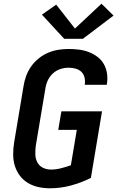

<svg xmlns="http://www.w3.org/2000/svg" viewBox="-20 -1007 640 1035"><path d="M250 8Q218 8 187.5 1.5Q157 -5 131 -20.5Q105 -36 87 -60Q69 -84 60 -113Q51 -142 51 -174Q51 -206 56 -238L107 -543Q111 -570 121 -597.5Q131 -625 148 -649Q165 -673 188.5 -692Q212 -711 239 -722.5Q266 -734 294 -738.5Q322 -743 350 -743Q378 -743 406 -739.5Q434 -736 459.5 -726Q485 -716 506 -700Q527 -684 540 -661Q553 -638 557 -610Q561 -582 556 -554Q556 -553 556 -552Q556 -551 556 -550H437Q437 -551 437 -551.5Q437 -552 437 -552Q440 -571 435.5 -589.5Q431 -608 418.5 -620Q406 -632 387.5 -637Q369 -642 350 -642Q327 -642 304.5 -634.5Q282 -627 264 -610Q246 -593 236.5 -571Q227 -549 224 -526L173 -222Q170 -198 170.5 -175Q171 -152 181 -132.5Q191 -113 211 -103Q231 -93 255 -93Q282 -93 309 -100Q336 -107 362 -116L394 -307H294L311 -407H530L470 -48Q418 -22 362 -7Q306 8 250 8ZM326 -798 206 -928 283 -982 384 -853 527 -987 592 -923 427 -798Z"/></svg>

Font: Iosevka SS04 Extended Oblique
Style: Bold
Weight: 700
Width: 7
Italic angle: -9°
Monospace: yes
Designer: Belleve Invis
Foundry: Belleve Invis
Version: Version 19.0.0; ttfautohint (v1.8.4)